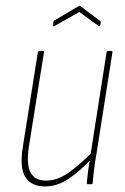

<svg xmlns="http://www.w3.org/2000/svg" viewBox="-20 -662 449 690"><path d="M142 8Q93 8 71.5 -25Q50 -58 62 -134L116 -474Q118 -479 122 -479H133Q139 -479 138 -474L84 -136Q74 -72 89.5 -42.5Q105 -13 146 -13Q186 -13 226.5 -41.5Q267 -70 313 -117L309 -92Q270 -49 228 -20.5Q186 8 142 8ZM296 0Q292 0 292 -4Q294 -28 297.5 -53Q301 -78 305 -99V-104L363 -474Q364 -479 368 -479H379Q385 -479 384 -474L327 -111Q322 -84 318.5 -56.5Q315 -29 313 -4Q313 0 309 0ZM175 -568Q173 -567 171 -567Q169 -567 170 -570L172 -583Q173 -587 174 -588Q175 -589 178 -590L263 -640Q267 -643 269 -640L338 -588Q343 -585 342 -580L340 -571Q339 -567 338 -567Q337 -567 335 -568L265 -619Z"/></svg>

Font: Sofia Sans Condensed Thin
Style: Italic
Weight: 250
Italic angle: -9°
Version: Version 4.100